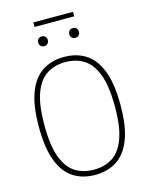

<svg xmlns="http://www.w3.org/2000/svg" viewBox="-145 -1094 923 1192"><g transform="rotate(-15 316.5 -498.0)"><path d="M316.5 9Q237 9 178 -28.2Q119 -65.5 86.5 -148.8Q54 -232 54 -370Q54 -508 86.8 -591.2Q119.5 -674.5 178.5 -711.8Q237.5 -749 316.5 -749Q396 -749 455 -711.8Q514 -674.5 546.5 -591.2Q579 -508 579 -370Q579 -232 546.2 -148.8Q513.5 -65.5 454.5 -28.2Q395.5 9 316.5 9ZM316.5 -24.5Q384.5 -24.5 435.2 -56Q486 -87.5 514.5 -162.8Q543 -238 543 -368Q543 -500.5 514.5 -576.2Q486 -652 435.2 -684Q384.5 -716 316.5 -716Q248.5 -716 197.8 -684.2Q147 -652.5 118.5 -577.5Q90 -502.5 90 -372Q90 -239.5 118.5 -163.8Q147 -88 197.8 -56.2Q248.5 -24.5 316.5 -24.5ZM416.5 -845Q403 -845 394.2 -853.5Q385.5 -862 385.5 -876Q385.5 -890.5 394.2 -899.2Q403 -908 416.5 -908Q430 -908 438.8 -899.2Q447.5 -890.5 447.5 -876Q447.5 -862 438.8 -853.5Q430 -845 416.5 -845ZM216.5 -845Q203 -845 194.2 -853.5Q185.5 -862 185.5 -876Q185.5 -890.5 194.2 -899.2Q203 -908 216.5 -908Q230 -908 238.8 -899.2Q247.5 -890.5 247.5 -876Q247.5 -862 238.8 -853.5Q230 -845 216.5 -845ZM189 -976V-1005H444V-976Z"/></g></svg>

Font: Encode Sans Semi Condensed Thin
Style: Regular
Weight: 100
Width: 4
Designer: Multiple Designers
Foundry: Impallari Type
Version: Version 3.000; ttfautohint (v1.8.3) -l 8 -r 50 -G 200 -x 14 